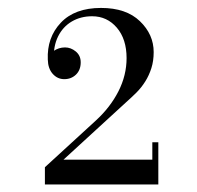

<svg xmlns="http://www.w3.org/2000/svg" viewBox="-20 -934 510 496"><path d="M96 -457.5V-502L228 -623Q265 -657 286 -698.2Q307 -739.5 307 -784Q307 -833 281.8 -862.5Q256.5 -892 218 -892Q188.5 -892 165.5 -878.5Q142.5 -865 130 -839.8Q117.5 -814.5 119 -780H104Q104 -792 117.8 -801.8Q131.5 -811.5 148 -811.5Q163 -811.5 175.8 -801Q188.5 -790.5 188.5 -773Q188.5 -753 176.2 -741.2Q164 -729.5 146 -729.5Q128.5 -729.5 116.2 -743.2Q104 -757 103.5 -780Q101 -837 137 -875.2Q173 -913.5 241 -913.5Q306 -913.5 341.5 -879.2Q377 -845 377 -799.5Q377 -776.5 371 -757.8Q365 -739 355.2 -723.5Q345.5 -708 332.8 -695.2Q320 -682.5 306.5 -670.5L144 -521.5H373.5V-566.5H389V-457.5Z"/></svg>

Font: Bodoni Moda 9pt Medium
Style: Regular
Weight: 500
Designer: Owen Earl
Foundry: indestructible type
Version: Version 2.005